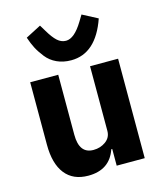

<svg xmlns="http://www.w3.org/2000/svg" viewBox="-118 -879 833 979"><g transform="rotate(-15 298.0 -389.5)"><path d="M295 -579Q253 -579 219.5 -594.5Q186 -610 164 -638Q142 -666 129 -691Q116 -716 105 -749L186 -791L206 -758Q229 -719 249.5 -700.5Q270 -682 295 -682Q339 -682 385 -758L405 -791L485 -749Q426 -579 295 -579ZM379 0V-88H374Q340 12 227 12Q147 12 105 -41.5Q63 -95 63 -195V-525H211V-208Q211 -108 286 -108Q323 -108 351 -128.5Q379 -149 379 -184V-525H527V0Z"/></g></svg>

Font: Aneliza
Style: Bold
Weight: 700
Designer: Mike Abbink, Paul van der Laan, Pieter van Rosmalen
Foundry: Bold Monday
Version: Version 3.0